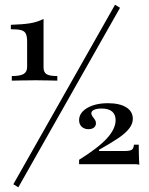

<svg xmlns="http://www.w3.org/2000/svg" viewBox="-20 -716 630 810"><path d="M29.8 -375.8V-395.2Q65.3 -395.2 79.8 -404Q94.4 -412.9 94.4 -433.1V-540.3Q94.4 -562.1 89.1 -573.4Q83.9 -584.7 69.4 -588.7Q54.8 -592.7 25.8 -592.7V-611.3Q77.4 -612.9 108.5 -618.1Q139.5 -623.4 163.7 -636.3V-431.5Q163.7 -411.3 176.2 -403.2Q188.7 -395.2 221.8 -395.2V-375.8Q203.2 -376.6 186.7 -376.6Q170.2 -376.6 156.5 -377Q142.7 -377.4 130.6 -377.4Q117.7 -377.4 102.8 -377Q87.9 -376.6 69.8 -376.6Q51.6 -376.6 29.8 -375.8ZM57.3 74.2 36.3 61.3 465.3 -696 486.3 -683.1ZM567.7 -21Q561.3 -23.4 546 -23.4H313.7V-41.9Q395.2 -92.7 431.5 -132.7Q467.7 -172.6 467.7 -208.9Q467.7 -233.1 452.8 -245.6Q437.9 -258.1 408.9 -258.1Q388.7 -258.1 377 -252.8Q365.3 -247.6 365.3 -237.9Q365.3 -231.5 370.2 -225Q375 -218.5 379.8 -211.7Q384.7 -204.8 384.7 -195.2Q384.7 -184.7 376.2 -177.8Q367.7 -171 353.2 -171Q335.5 -171 324.6 -181.5Q313.7 -191.9 313.7 -208.9Q313.7 -240.3 348 -260.5Q382.3 -280.6 435.5 -280.6Q484.7 -280.6 512.5 -263.3Q540.3 -246 540.3 -214.5Q540.3 -193.5 524.6 -173.4Q508.9 -153.2 477 -131.9Q445.2 -110.5 397.6 -83.9V-79H506.5Q528.2 -79 535.9 -84.3Q543.5 -89.5 545.2 -105.6H565.3Q565.3 -87.9 565.7 -72.2Q566.1 -56.5 566.5 -44Q566.9 -31.5 567.7 -21Z"/></svg>

Font: Playfair 12pt
Style: Regular
Weight: 400
Designer: Claus Eggers Sørensen
Foundry: Claus Eggers Sørensen
Version: Version 2.000;gftools[0.9.28]